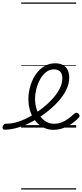

<svg xmlns="http://www.w3.org/2000/svg" viewBox="-171 -1030 662 1550"><path d="M259 18Q224 18 193.5 5.5Q163 -7 138 -29.5Q113 -52 95 -83Q77 -114 67.5 -152Q58 -190 58 -232Q58 -270 67 -310Q76 -350 93.5 -387.5Q111 -425 137.5 -454.5Q164 -484 198.5 -501.5Q233 -519 275 -519Q314 -519 339 -504Q364 -489 376 -463.5Q388 -438 388 -405Q388 -352 362 -301Q336 -250 293 -204Q250 -158 198 -119Q146 -79 88.5 -48Q31 -17 -26 0Q-83 17 -135 17Q-144 17 -148 9.5Q-152 2 -150 -7Q-148 -16 -141 -23.5Q-134 -31 -121 -31Q-74 -31 -23.5 -47.5Q27 -64 77.5 -93Q128 -122 173 -158Q215 -191 251 -230Q287 -269 309.5 -311.5Q332 -354 332 -398Q332 -433 315.5 -451.5Q299 -470 264 -470Q228 -470 199.5 -446.5Q171 -423 151.5 -387Q132 -351 122 -310Q112 -269 112 -234Q112 -188 124 -151Q136 -114 157 -87Q178 -60 206 -45.5Q234 -31 267 -31Q298 -31 325.5 -41.5Q353 -52 379 -71Q405 -90 430 -113Q439 -121 447 -120Q455 -119 462 -113Q469 -106 471 -97.5Q473 -89 465 -80Q442 -55 410 -32.5Q378 -10 340 4Q302 18 259 18ZM0 490H444V500H0ZM0 -20H444V0H0ZM0 -505H444V-500H0ZM0 -1010H444V-1000H0Z"/></svg>

Font: Playwrite TZ Guides
Style: Regular
Weight: 400
Designer: Veronika Burian, José Scaglione
Foundry: TypeTogether
Version: Version 1.003